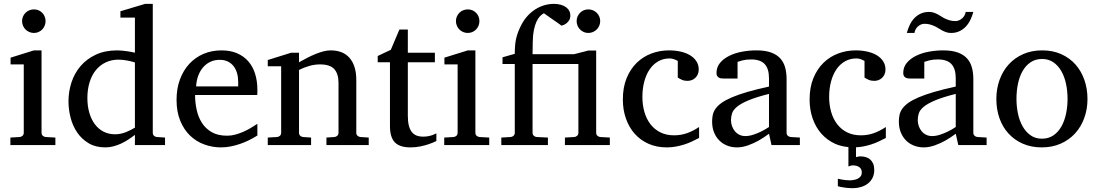

<svg xmlns="http://www.w3.org/2000/svg" viewBox="-20 -757 5729 1002"><path d="M34.2 0V-39.1L83 -42Q92.3 -43 98.1 -48.8Q104 -54.7 104 -64V-420.9H35.2V-456.1L157.2 -494.1H196.8V-64Q196.8 -54.7 202.9 -48.8Q209 -43 217.8 -42L269 -39.1V0ZM217.8 -647Q217.8 -634.3 213.1 -622.8Q208.5 -611.3 200.2 -603Q191.9 -594.7 180.9 -589.8Q169.9 -585 157.2 -585Q144.5 -585 133.1 -589.8Q121.6 -594.7 113.3 -603Q105 -611.3 100.1 -622.8Q95.2 -634.3 95.2 -647Q95.2 -659.7 100.1 -670.9Q105 -682.1 113.3 -690.4Q121.6 -698.7 133.1 -703.4Q144.5 -708 157.2 -708Q169.9 -708 180.9 -703.4Q191.9 -698.7 200.2 -690.4Q208.5 -682.1 213.1 -670.9Q217.8 -659.7 217.8 -647Z M684.1 -431.2Q677.7 -433.1 667.7 -435.8Q657.7 -438.5 646.2 -440.7Q634.8 -442.9 622.3 -444.3Q609.9 -445.8 599.1 -445.8Q562 -445.8 531.7 -431.4Q501.5 -417 480.2 -390.9Q459 -364.7 447.5 -327.6Q436 -290.5 436 -245.1Q436 -204.1 445.8 -169.7Q455.6 -135.3 474.1 -109.9Q492.7 -84.5 519.5 -70.3Q546.4 -56.2 581.1 -56.2Q596.2 -56.2 610.4 -59.3Q624.5 -62.5 637.7 -67.6Q650.9 -72.8 662.6 -78.9Q674.3 -85 684.1 -90.8ZM684.1 0V-53.2Q667 -40 648.7 -28.1Q630.4 -16.1 611.1 -7.3Q591.8 1.5 571.5 6.8Q551.3 12.2 529.3 12.2Q479 12.2 442.6 -9.5Q406.2 -31.2 382.8 -65.7Q359.4 -100.1 348.4 -142.8Q337.4 -185.5 337.4 -228Q337.4 -278.8 353 -326.9Q368.7 -375 400.4 -412.1Q432.1 -449.2 480 -471.7Q527.8 -494.1 592.3 -494.1Q604 -494.1 617.7 -492.7Q631.3 -491.2 644.3 -489.5Q657.2 -487.8 667.7 -485.6Q678.2 -483.4 684.1 -481.9V-665H608.4V-698.2L737.3 -736.8H777.3V-64Q777.3 -54.7 783.2 -48.8Q789.1 -43 798.3 -42L841.3 -39.1V0Z M1323.2 -49.8Q1302.2 -36.6 1279.5 -25.4Q1256.8 -14.2 1232.7 -5.9Q1208.5 2.4 1183.6 7.3Q1158.7 12.2 1133.3 12.2Q1087.9 12.2 1045.9 -3.2Q1003.9 -18.6 971.9 -49.3Q939.9 -80.1 920.7 -126.7Q901.4 -173.3 901.4 -235.8Q901.4 -294.4 918.9 -342Q936.5 -389.6 967.8 -423.6Q999 -457.5 1042 -475.8Q1085 -494.1 1136.2 -494.1Q1182.6 -494.1 1217.8 -478.8Q1252.9 -463.4 1276.4 -436.3Q1299.8 -409.2 1311.5 -371.3Q1323.2 -333.5 1323.2 -289.1V-275.9Q1323.2 -268.1 1322.3 -261.2H998Q998 -223.1 1006.1 -185.1Q1014.2 -147 1033.2 -116.7Q1052.2 -86.4 1084.5 -67.6Q1116.7 -48.8 1165 -48.8Q1186.5 -48.8 1207.5 -54.4Q1228.5 -60.1 1248.8 -68.8Q1269 -77.6 1287.6 -88.6Q1306.2 -99.6 1323.2 -110.8ZM1223.1 -328.1Q1223.1 -353 1217.3 -374.3Q1211.4 -395.5 1199.5 -411.1Q1187.5 -426.8 1169.2 -435.8Q1150.9 -444.8 1126 -444.8Q1101.1 -444.8 1079.6 -435.3Q1058.1 -425.8 1041.7 -407.7Q1025.4 -389.6 1015.4 -364Q1005.4 -338.4 1003.4 -306.2H1223.1Z M1683.6 0V-39.1L1725.6 -42Q1734.4 -43 1740.5 -48.8Q1746.6 -54.7 1746.6 -64V-324.2Q1746.6 -371.6 1724.6 -396.2Q1702.6 -420.9 1650.4 -420.9Q1621.6 -420.9 1593.8 -412.8Q1565.9 -404.8 1540.5 -392.1V-64Q1540.5 -54.7 1546.4 -48.8Q1552.2 -43 1561.5 -42L1603.5 -39.1V0H1377.4V-39.1L1426.3 -42Q1435.5 -43 1441.4 -48.8Q1447.3 -54.7 1447.3 -64V-411.1H1377.4V-443.8L1499.5 -481.9H1540.5V-432.1Q1561.5 -443.8 1583.3 -455.1Q1605 -466.3 1626.5 -475.1Q1647.9 -483.9 1668 -489Q1688 -494.1 1705.6 -494.1Q1771 -494.1 1805.2 -453.6Q1839.4 -413.1 1839.4 -339.8V-64Q1839.4 -54.7 1845.5 -48.8Q1851.6 -43 1860.4 -42L1904.3 -39.1V0Z M2257.3 -21Q2238.8 -11.7 2216.8 -4.4Q2198.2 2 2173.8 7.1Q2149.4 12.2 2122.6 12.2Q2065.9 12.2 2040.5 -14.2Q2015.1 -40.5 2015.1 -100.1V-432.1H1951.2V-464.8L2019.5 -497.1L2064.5 -603H2108.4V-481.9H2249.5V-432.1H2108.4V-152.8Q2108.4 -123 2113.5 -102.3Q2118.7 -81.5 2128.7 -68.6Q2138.7 -55.7 2153.6 -49.8Q2168.5 -43.9 2188.5 -43.9Q2203.1 -43.9 2215.6 -46.4Q2228 -48.8 2237.3 -52.2Q2248 -56.2 2257.3 -61Z M2298.3 0V-39.1L2347.2 -42Q2356.4 -43 2362.3 -48.8Q2368.2 -54.7 2368.2 -64V-420.9H2299.3V-456.1L2421.4 -494.1H2460.9V-64Q2460.9 -54.7 2467 -48.8Q2473.1 -43 2481.9 -42L2533.2 -39.1V0ZM2481.9 -647Q2481.9 -634.3 2477.3 -622.8Q2472.7 -611.3 2464.4 -603Q2456.1 -594.7 2445.1 -589.8Q2434.1 -585 2421.4 -585Q2408.7 -585 2397.2 -589.8Q2385.7 -594.7 2377.4 -603Q2369.1 -611.3 2364.3 -622.8Q2359.4 -634.3 2359.4 -647Q2359.4 -659.7 2364.3 -670.9Q2369.1 -682.1 2377.4 -690.4Q2385.7 -698.7 2397.2 -703.4Q2408.7 -708 2421.4 -708Q2434.1 -708 2445.1 -703.4Q2456.1 -698.7 2464.4 -690.4Q2472.7 -682.1 2477.3 -670.9Q2481.9 -659.7 2481.9 -647Z M2928.2 0V-39.1L2977.5 -42Q2986.3 -43 2992.4 -48.8Q2998.5 -54.7 2998.5 -64V-422.9H2759.3V-64Q2759.3 -54.7 2765.4 -48.8Q2771.5 -43 2780.3 -42L2839.4 -39.1V0H2596.2V-39.1L2645.5 -42Q2654.3 -43 2660.4 -48.8Q2666.5 -54.7 2666.5 -64V-422.9H2602.5V-458L2666.5 -476.1Q2666.5 -501 2668.2 -520.8Q2669.9 -540.5 2674.1 -557.9Q2678.2 -575.2 2684.6 -591.6Q2690.9 -607.9 2700.2 -626Q2714.8 -654.3 2734.1 -675Q2753.4 -695.8 2775.6 -709.5Q2797.9 -723.1 2822 -730Q2846.2 -736.8 2870.6 -736.8Q2891.6 -736.8 2907.7 -731.9Q2923.8 -727.1 2934.8 -718.8Q2945.8 -710.4 2951.2 -699.7Q2956.5 -689 2956.5 -676.8Q2956.5 -661.6 2950.4 -651.6Q2944.3 -641.6 2936.3 -635.5Q2928.2 -629.4 2920.7 -626.5Q2913.1 -623.5 2910.2 -623Q2909.2 -624 2902.1 -629.2Q2895 -634.3 2885 -641.4Q2875 -648.4 2863.5 -656.2Q2852.1 -664.1 2842.3 -671.1Q2832.5 -678.2 2825.7 -682.9Q2818.8 -687.5 2818.4 -688Q2807.6 -682.1 2797.4 -671.4Q2787.1 -660.6 2779.1 -642.6Q2771 -624.5 2765.9 -598.9Q2760.7 -573.2 2760.3 -538.1L2759.3 -474.1H2975.6L3050.3 -493.2H3091.3V-64Q3091.3 -54.7 3097.4 -48.8Q3103.5 -43 3112.3 -42L3162.6 -39.1V0ZM3112.3 -647Q3112.3 -634.3 3107.4 -622.8Q3102.5 -611.3 3094 -603Q3085.4 -594.7 3074.2 -589.8Q3063 -585 3050.3 -585Q3037.6 -585 3026.6 -589.8Q3015.6 -594.7 3007.3 -603Q2999 -611.3 2994.1 -622.8Q2989.3 -634.3 2989.3 -647Q2989.3 -659.7 2994.1 -670.9Q2999 -682.1 3007.3 -690.4Q3015.6 -698.7 3026.6 -703.4Q3037.6 -708 3050.3 -708Q3063 -708 3074.2 -703.4Q3085.4 -698.7 3094 -690.4Q3102.5 -682.1 3107.4 -670.9Q3112.3 -659.7 3112.3 -647Z M3628.4 -37.1Q3611.3 -28.3 3592.5 -19.3Q3573.7 -10.3 3552.5 -3.4Q3531.2 3.4 3508.1 7.8Q3484.9 12.2 3459.5 12.2Q3406.7 12.2 3364.5 -6.6Q3322.3 -25.4 3292.5 -58.8Q3262.7 -92.3 3246.6 -138.2Q3230.5 -184.1 3230.5 -237.8Q3230.5 -300.8 3250 -348.6Q3269.5 -396.5 3302.7 -429Q3335.9 -461.4 3379.6 -477.8Q3423.3 -494.1 3471.2 -494.1Q3503.9 -494.1 3532.5 -487.5Q3561 -481 3581.8 -468.3Q3602.5 -455.6 3614.5 -437Q3626.5 -418.5 3626.5 -394Q3626.5 -379.4 3621.3 -368.4Q3616.2 -357.4 3607.9 -349.9Q3599.6 -342.3 3589.1 -338.6Q3578.6 -335 3567.4 -335Q3550.8 -335 3538.6 -340.6Q3526.4 -346.2 3517.1 -352.1V-439Q3506.8 -444.8 3495.8 -448.5Q3484.9 -452.1 3475.1 -452.1Q3441.9 -452.1 3415.3 -437Q3388.7 -421.9 3370.4 -395Q3352.1 -368.2 3342.3 -331.3Q3332.5 -294.4 3332.5 -251Q3332.5 -209.5 3343 -172.9Q3353.5 -136.2 3374.3 -109.1Q3395 -82 3426 -66.4Q3457 -50.8 3498 -50.8Q3533.2 -50.8 3564.7 -61.8Q3596.2 -72.8 3628.4 -94.2Z M3993.2 -267.1Q3925.8 -250 3886.2 -233.4Q3846.7 -216.8 3826.4 -200Q3806.2 -183.1 3800.5 -165.8Q3794.9 -148.4 3794.9 -129.9Q3794.9 -114.3 3800 -99.4Q3805.2 -84.5 3814.7 -72.8Q3824.2 -61 3838.1 -54Q3852.1 -46.9 3870.1 -46.9Q3890.1 -46.9 3911.9 -54.2Q3933.6 -61.5 3951.7 -70.3Q3972.7 -80.6 3993.2 -94.2ZM4006.3 0 3993.2 -59.1Q3966.8 -39.1 3939 -23.4Q3926.8 -16.6 3913.1 -10.3Q3899.4 -3.9 3885 1.2Q3870.6 6.3 3855.7 9.3Q3840.8 12.2 3826.2 12.2Q3798.8 12.2 3775.1 2.9Q3751.5 -6.3 3733.9 -23.9Q3716.3 -41.5 3706.3 -66.4Q3696.3 -91.3 3696.3 -123Q3696.3 -141.6 3700 -158.2Q3703.6 -174.8 3714.8 -190.4Q3726.1 -206.1 3746.3 -220.5Q3766.6 -234.9 3799.6 -249Q3832.5 -263.2 3880.1 -277.1Q3927.7 -291 3993.2 -305.2V-348.1Q3993.2 -398.4 3970.7 -422.6Q3948.2 -446.8 3899.9 -446.8Q3873.5 -446.8 3855 -441.9Q3836.4 -437 3829.1 -434.1V-347.2H3756.3Q3749.5 -347.2 3742.9 -348.1Q3736.3 -349.1 3731 -352.3Q3725.6 -355.5 3722.4 -361.1Q3719.2 -366.7 3719.2 -376Q3719.2 -406.7 3737.8 -429Q3756.3 -451.2 3786.1 -465.8Q3815.9 -480.5 3853 -487.3Q3890.1 -494.1 3927.2 -494.1Q3973.6 -494.1 4004.2 -482.9Q4034.7 -471.7 4052.5 -451.7Q4070.3 -431.6 4077.6 -404.3Q4085 -377 4085 -344.2V-64Q4085 -54.7 4091.1 -48.8Q4097.2 -43 4106 -42L4154.3 -39.1V0Z M4542.5 129.9Q4542.5 153.3 4533.7 170.9Q4524.9 188.5 4509.5 200.7Q4494.1 212.9 4472.9 219Q4451.7 225.1 4426.3 225.1Q4413.1 225.1 4400.1 223.6Q4387.2 222.2 4376.5 220.2Q4363.8 218.3 4352.5 214.8V175.8Q4362.8 178.2 4373.5 180.2Q4382.8 181.6 4393.3 182.9Q4403.8 184.1 4413.6 184.1Q4425.3 184.1 4436.8 181.9Q4448.2 179.7 4457.3 175Q4466.3 170.4 4471.9 162.6Q4477.5 154.8 4477.5 143.1Q4477.5 124.5 4464.4 115.2Q4451.2 106 4430.7 106Q4426.8 106 4422.9 106.9Q4418.9 107.9 4415.5 108.9L4407.7 111.8V10.7Q4370.6 7.3 4338.9 -6.3Q4296.9 -25.4 4267.1 -58.8Q4237.3 -92.3 4221.2 -138.2Q4205.1 -184.1 4205.1 -237.8Q4205.1 -300.8 4224.6 -348.6Q4244.1 -396.5 4277.3 -429Q4310.5 -461.4 4354.2 -477.8Q4397.9 -494.1 4445.8 -494.1Q4478.5 -494.1 4507.1 -487.5Q4535.6 -481 4556.4 -468.3Q4577.1 -455.6 4589.1 -437Q4601.1 -418.5 4601.1 -394Q4601.1 -379.4 4595.9 -368.4Q4590.8 -357.4 4582.5 -349.9Q4574.2 -342.3 4563.7 -338.6Q4553.2 -335 4542 -335Q4525.4 -335 4513.2 -340.6Q4501 -346.2 4491.7 -352.1V-439Q4481.4 -444.8 4470.5 -448.5Q4459.5 -452.1 4449.7 -452.1Q4416.5 -452.1 4389.9 -437Q4363.3 -421.9 4345 -395Q4326.7 -368.2 4316.9 -331.3Q4307.1 -294.4 4307.1 -251Q4307.1 -209.5 4317.6 -172.9Q4328.1 -136.2 4348.9 -109.1Q4369.6 -82 4400.6 -66.4Q4431.6 -50.8 4472.7 -50.8Q4507.8 -50.8 4539.3 -61.8Q4570.8 -72.8 4603 -94.2V-37.1Q4585.9 -28.3 4567.1 -19.3Q4548.3 -10.3 4527.1 -3.4Q4505.9 3.4 4482.4 7.8Q4465.3 10.7 4447.3 11.7V63Q4452.6 62 4457.5 60.5Q4462.4 59.1 4470.7 59.1Q4485.8 59.1 4498.8 63Q4511.7 66.9 4521.5 75.4Q4531.2 84 4536.9 97.4Q4542.5 110.8 4542.5 129.9Z M4967.8 -267.1Q4900.4 -250 4860.8 -233.4Q4821.3 -216.8 4801 -200Q4780.8 -183.1 4775.1 -165.8Q4769.5 -148.4 4769.5 -129.9Q4769.5 -114.3 4774.7 -99.4Q4779.8 -84.5 4789.3 -72.8Q4798.8 -61 4812.7 -54Q4826.7 -46.9 4844.7 -46.9Q4864.7 -46.9 4886.5 -54.2Q4908.2 -61.5 4926.3 -70.3Q4947.3 -80.6 4967.8 -94.2ZM4981 0 4967.8 -59.1Q4941.4 -39.1 4913.6 -23.4Q4901.4 -16.6 4887.7 -10.3Q4874 -3.9 4859.6 1.2Q4845.2 6.3 4830.3 9.3Q4815.4 12.2 4800.8 12.2Q4773.4 12.2 4749.8 2.9Q4726.1 -6.3 4708.5 -23.9Q4690.9 -41.5 4680.9 -66.4Q4670.9 -91.3 4670.9 -123Q4670.9 -141.6 4674.6 -158.2Q4678.2 -174.8 4689.5 -190.4Q4700.7 -206.1 4720.9 -220.5Q4741.2 -234.9 4774.2 -249Q4807.1 -263.2 4854.7 -277.1Q4902.3 -291 4967.8 -305.2V-348.1Q4967.8 -398.4 4945.3 -422.6Q4922.9 -446.8 4874.5 -446.8Q4848.1 -446.8 4829.6 -441.9Q4811 -437 4803.7 -434.1V-347.2H4731Q4724.1 -347.2 4717.5 -348.1Q4710.9 -349.1 4705.6 -352.3Q4700.2 -355.5 4697 -361.1Q4693.8 -366.7 4693.8 -376Q4693.8 -406.7 4712.4 -429Q4731 -451.2 4760.7 -465.8Q4790.5 -480.5 4827.6 -487.3Q4864.7 -494.1 4901.9 -494.1Q4948.2 -494.1 4978.8 -482.9Q5009.3 -471.7 5027.1 -451.7Q5044.9 -431.6 5052.2 -404.3Q5059.6 -377 5059.6 -344.2V-64Q5059.6 -54.7 5065.7 -48.8Q5071.8 -43 5080.6 -42L5128.9 -39.1V0ZM5059.6 -694.8Q5053.7 -672.9 5043.9 -652.8Q5034.2 -632.8 5020 -617.9Q5005.9 -603 4986.8 -594Q4967.8 -585 4943.4 -585Q4930.2 -585 4919.2 -588.6Q4908.2 -592.3 4898.2 -597.4Q4888.2 -602.5 4878.4 -608.9Q4868.7 -615.2 4857.7 -620.4Q4846.7 -625.5 4833.5 -629.2Q4820.3 -632.8 4804.2 -632.8Q4793.9 -632.8 4785.2 -628.7Q4776.4 -624.5 4769.3 -617.9Q4762.2 -611.3 4757.8 -602.5Q4753.4 -593.8 4752.4 -585H4712.4Q4718.3 -606.9 4727.8 -627Q4737.3 -647 4751.7 -662.1Q4766.1 -677.2 4785.2 -686Q4804.2 -694.8 4828.6 -694.8Q4841.8 -694.8 4852.5 -691.2Q4863.3 -687.5 4873.3 -682.4Q4883.3 -677.2 4892.8 -670.9Q4902.3 -664.6 4913.3 -659.4Q4924.3 -654.3 4937.3 -650.6Q4950.2 -647 4966.3 -647Q4976.6 -647 4985.6 -651.1Q4994.6 -655.3 5002 -661.9Q5009.3 -668.5 5013.9 -677.2Q5018.6 -686 5019.5 -694.8Z M5551.3 -241.2Q5551.3 -282.2 5543.2 -319.8Q5535.2 -357.4 5518.6 -386.2Q5502 -415 5477.1 -432.1Q5452.1 -449.2 5418.5 -449.2Q5383.8 -449.2 5358.4 -432.1Q5333 -415 5316.7 -386.2Q5300.3 -357.4 5292.5 -319.8Q5284.7 -282.2 5284.7 -241.2Q5284.7 -200.7 5292.7 -163.1Q5300.8 -125.5 5317.4 -96.7Q5334 -67.9 5358.9 -50.5Q5383.8 -33.2 5417.5 -33.2Q5451.7 -33.2 5477.1 -50.3Q5502.4 -67.4 5518.8 -96.2Q5535.2 -125 5543.2 -162.6Q5551.3 -200.2 5551.3 -241.2ZM5655.3 -240.2Q5655.3 -187 5638.4 -140.9Q5621.6 -94.7 5590.6 -60.8Q5559.6 -26.9 5515.4 -7.3Q5471.2 12.2 5416.5 12.2Q5361.8 12.2 5317.9 -7.1Q5273.9 -26.4 5243.2 -60.1Q5212.4 -93.8 5196 -139.9Q5179.7 -186 5179.7 -240.2Q5179.7 -293.5 5196.3 -339.8Q5212.9 -386.2 5244.1 -420.7Q5275.4 -455.1 5319.6 -474.6Q5363.8 -494.1 5419.4 -494.1Q5475.1 -494.1 5519 -474.1Q5563 -454.1 5593.3 -419.7Q5623.5 -385.3 5639.4 -339.1Q5655.3 -293 5655.3 -240.2Z"/></svg>

Font: Charis SIL APac
Style: Regular
Weight: 400
Foundry: SIL International
Version: Version 5.000